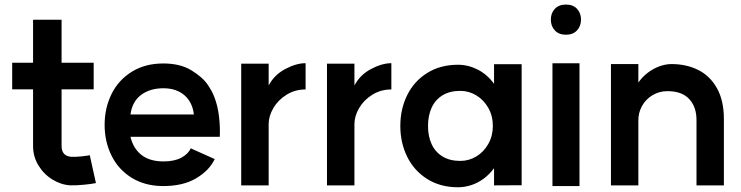

<svg xmlns="http://www.w3.org/2000/svg" viewBox="-20 -796 3224 835"><path d="M286.6 10Q246.7 8.2 208.8 -14.8Q170.9 -37.8 147.4 -76.3Q123.8 -114.8 123.8 -160.8V-710.2H247.8V-160.8Q247.8 -138 259.5 -126.3Q271.2 -114.6 292.6 -114Q309.8 -113.4 332.7 -115.7Q355.6 -118 370.4 -121L397.2 0.2Q377.5 4.3 344.8 7.4Q312 10.6 286.6 10ZM33 -523.2H387.4V-407.4H33Z M691.2 -412.2Q632.4 -412.2 593.7 -383.3Q555 -354.4 547.4 -298.2H821.2H823.2Q819.4 -332.4 803 -357.9Q786.6 -383.4 758.1 -397.8Q729.6 -412.2 691.2 -412.2ZM935.8 -201H547.4Q559.2 -150.6 595.1 -122.3Q631 -94 691 -94Q739.2 -94 769.3 -110.6Q799.4 -127.2 809.4 -151L913.8 -104.2Q890.4 -54.8 833.4 -20.8Q776.4 13.2 690 13.2Q611.4 13.2 553.3 -22.5Q495.2 -58.2 465.1 -119.1Q435 -180 435 -252.8Q435 -326.2 465.1 -387.1Q495.2 -448 553.3 -484Q611.4 -520 690 -520Q764 -520 812.6 -490.1Q861.2 -460.2 883.1 -427.8Q905 -395.4 910.8 -377L911.2 -376.6Q926.8 -337.2 932.4 -289.9Q938 -242.6 935.8 -201Z M1309 -521.2V-407Q1263.4 -407 1226.5 -384.2Q1189.6 -361.4 1169 -326.3Q1148.4 -291.2 1148.4 -256V10.2H1029V-519.2H1148.4V-424.2Q1172.4 -470.2 1220.3 -495.7Q1268.2 -521.2 1309 -521.2Z M1682 -521.2V-407Q1636.4 -407 1599.5 -384.2Q1562.6 -361.4 1542 -326.3Q1521.4 -291.2 1521.4 -256V10.2H1402V-519.2H1521.4V-424.2Q1545.4 -470.2 1593.3 -495.7Q1641.2 -521.2 1682 -521.2Z M2123.4 -248.2Q2123.4 -292 2103.6 -326.8Q2083.8 -361.6 2051.5 -381.2Q2019.2 -400.8 1982 -400.8Q1935.8 -400.8 1904.2 -381.3Q1872.6 -361.8 1857 -327.3Q1841.4 -292.8 1841.4 -248.2Q1841.4 -203.6 1857 -169.4Q1872.6 -135.2 1904.2 -115.7Q1935.8 -96.2 1982 -96.2Q2019.2 -96.2 2051.5 -115.6Q2083.8 -135 2103.6 -170Q2123.4 -205 2123.4 -248.2ZM2248.6 9.6 2128.6 10.2V-64.6Q2108 -36.8 2082.7 -18.4Q2057.4 0 2029 9.2Q2000.6 18.4 1972 18.4Q1894.6 18.4 1837.5 -17.8Q1780.4 -54 1750.7 -114.6Q1721 -175.2 1721 -248.2Q1721 -321.6 1750.7 -382Q1780.4 -442.4 1837.5 -478.4Q1894.6 -514.4 1972 -514.4Q2016 -514.4 2057.3 -493.5Q2098.6 -472.6 2128.6 -431.6V-516.8H2248.6Z M2500.2 -521V13.2H2382.6V-521ZM2506.8 -710.8Q2506.8 -682.4 2489.3 -663.7Q2471.9 -645 2441.2 -645Q2410.5 -645 2393.1 -663.6Q2375.6 -682.2 2375.6 -710.7Q2375.6 -739.2 2393.1 -757.7Q2410.7 -776.2 2441.3 -776.2Q2472 -776.2 2489.4 -757.7Q2506.8 -739.1 2506.8 -710.8Z M2882.8 -399.6Q2847.4 -399.6 2818 -382.2Q2788.6 -364.8 2772.1 -335.1Q2755.6 -305.4 2756.2 -270.8V10.2H2637V-517.4H2756.2V-437Q2773.6 -461.8 2797.3 -479.8Q2821 -497.8 2847.8 -507.6Q2874.6 -517.4 2900.8 -517.4Q2964.8 -517.4 3016.2 -491.9Q3067.6 -466.4 3097.9 -412.6Q3128.2 -358.8 3128.2 -277.6V10.2H3009V-274.8Q3009 -331 2977.3 -365.3Q2945.6 -399.6 2882.8 -399.6Z"/></svg>

Font: SUIT Variable
Style: Regular
Weight: 400
Designer: Sunn Youn; Korean Glyphs from Source Han Sans (Sandoll Communications; Soo-young Jang, Joo-yeon Kang)
Foundry: Sunn
Version: Version 1.150;FEAKit 1.0